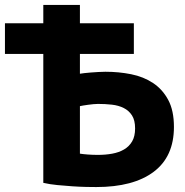

<svg xmlns="http://www.w3.org/2000/svg" viewBox="-20 -746 747 776"><path d="M0 -652H155V-726H303V-652H521V-528H303V-448Q309 -449 321 -450.5Q333 -452 347.5 -453Q362 -454 377.5 -455Q393 -456 406 -456Q460 -456 510 -446Q560 -436 598.5 -410.5Q637 -385 660 -342Q683 -299 683 -233Q683 -113 601 -51.5Q519 10 369 10Q354 10 328.5 9.5Q303 9 273 7Q243 5 212 2Q181 -1 155 -7V-528H0ZM303 -125Q315 -123 335 -121.5Q355 -120 376 -120Q407 -120 434 -125Q461 -130 481.5 -142Q502 -154 514 -174.5Q526 -195 526 -227Q526 -260 513.5 -279.5Q501 -299 480 -309.5Q459 -320 432 -323Q405 -326 376 -326Q368 -326 357.5 -325Q347 -324 336 -322.5Q325 -321 316 -319.5Q307 -318 303 -317Z"/></svg>

Font: PT Sans Caption
Style: Bold
Weight: 700
Designer: A.Korolkova, O.Umpeleva, V.Yefimov
Foundry: ParaType Ltd
Version: Version 2.003W OFL